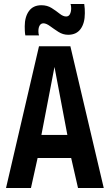

<svg xmlns="http://www.w3.org/2000/svg" viewBox="-20 -935 545 955"><path d="M10 0 174 -705H330L496 0H368L334 -149H167L134 0ZM186 -264H315L251 -602ZM106 -759Q104 -770 103.5 -782Q103 -794 103 -804Q103 -851 124 -880Q145 -909 186 -909Q215 -909 237 -895Q259 -881 276.5 -867Q294 -853 309 -853Q322 -853 328 -865Q334 -877 334 -894Q334 -906 331 -915H399Q401 -903 401.5 -891.5Q402 -880 402 -869Q402 -820 381 -791Q360 -762 319 -762Q293 -762 270.5 -776.5Q248 -791 229 -805Q210 -819 196 -819Q184 -819 177.5 -808.5Q171 -798 171 -780Q171 -767 174 -759Z"/></svg>

Font: Georama Semi Condensed SemiBold
Style: Regular
Weight: 600
Width: 4
Designer: Jean-Baptiste Levee
Foundry: Production Type
Version: Version 1.000